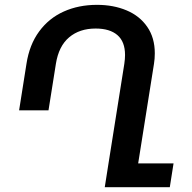

<svg xmlns="http://www.w3.org/2000/svg" viewBox="-20 -780 798 800"><path d="M703.1 -99.1 687.5 0H416.5L432.1 -99.1L498 -514.2Q501 -534.2 501 -550.8Q501 -606.4 469.2 -633.8Q437.5 -661.1 378.4 -661.1Q311.5 -661.1 268.1 -624.5Q224.6 -587.9 212.9 -514.2L182.1 -320.3H59.6L90.3 -514.2Q102.5 -593.8 143.1 -648.9Q183.6 -704.1 245.6 -731.9Q307.6 -759.8 384.3 -759.8Q452.6 -759.8 507.3 -736.8Q562 -713.9 593.5 -668.2Q625 -622.6 625 -558.1Q625 -535.2 621.6 -514.2L555.7 -99.1Z"/></svg>

Font: Mardoto Medium
Style: Italic
Weight: 500
Italic angle: -12°
Designer: Christian Robertson, Vahan Hovhannisyan
Foundry: Google
Version: Version 1.000